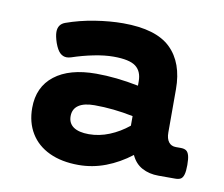

<svg xmlns="http://www.w3.org/2000/svg" viewBox="-60 -534 719 616"><g transform="rotate(10 300.0 -225.5)"><path d="M497.6 -282.7V-141.6Q497.6 -122.1 505.9 -111.1Q514.2 -100.1 529.8 -100.1H544.9Q556.6 -100.1 563 -95.9Q569.3 -91.8 572.5 -81.1Q575.7 -70.3 575.7 -49.8Q575.7 -29.3 572.5 -18.6Q569.3 -7.8 563 -3.9Q556.6 0 544.9 0H490.2Q460 0 436.8 -12.5Q413.6 -24.9 401.4 -51.8Q362.8 -22 319.8 -5.6Q276.9 10.7 231.4 10.7Q176.3 10.7 136.2 -8.1Q96.2 -26.9 75 -61.8Q53.7 -96.7 53.7 -144Q53.7 -212.4 102.1 -250Q150.4 -287.6 237.3 -287.6Q302.2 -287.6 375.5 -272.9V-287.1Q375.5 -319.8 355 -335.4Q334.5 -351.1 282.7 -351.1Q253.9 -351.1 218.5 -344Q183.1 -336.9 148.4 -325.2Q140.1 -322.8 134.3 -322.8Q122.1 -322.8 112.5 -331.8Q103 -340.8 95.2 -362.3Q87.9 -383.8 87.9 -397.5Q87.9 -422.4 110.4 -430.7Q153.8 -446.3 202.6 -454.1Q251.5 -461.9 294.4 -461.9Q401.9 -461.9 449.7 -415.5Q497.6 -369.1 497.6 -282.7ZM179.7 -139.2Q179.7 -116.2 197 -104.2Q214.4 -92.3 247.1 -92.3Q280.8 -92.3 313.7 -105.7Q346.7 -119.1 375.5 -142.6V-173.8Q311 -187 249.5 -187Q215.3 -187 197.5 -174.8Q179.7 -162.6 179.7 -139.2Z"/></g></svg>

Font: Courier Prime
Style: Bold
Weight: 700
Designer: Alan Dague-Greene, Quote-Unquote Apps
Foundry: Quote-Unquote Apps
Version: Version 3.018